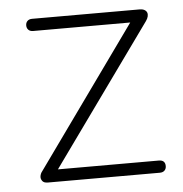

<svg xmlns="http://www.w3.org/2000/svg" viewBox="-42 -525 538 565"><g transform="rotate(-5 227.0 -242.0)"><path d="M77 0Q69 0 64.5 -3Q60 -6 58 -11.5Q56 -17 58 -24Q60 -31 66 -38L369 -461V-448H73Q64 -448 59 -453Q54 -458 54 -466Q54 -474 59 -479Q64 -484 73 -484H390Q399 -484 404.5 -481Q410 -478 412 -473Q414 -468 412.5 -461.5Q411 -455 406 -448L100 -22V-36H408Q427 -36 427 -18Q427 -10 422 -5Q417 0 408 0Z"/></g></svg>

Font: Nunito ExtraLight ExtraLight
Style: Regular
Weight: 250
Version: Version 3.602